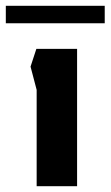

<svg xmlns="http://www.w3.org/2000/svg" viewBox="-65 -640 380 660"><path d="M61 0V-331L40 -411L60 -472H200V0ZM-45 -560V-620H295V-560Z"/></svg>

Font: Rowdies Light
Style: Regular
Weight: 300
Designer: Jaikishan Patel
Version: Version 1.000; ttfautohint (v1.8.3)